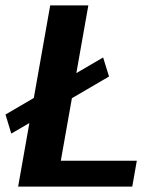

<svg xmlns="http://www.w3.org/2000/svg" viewBox="-36 -695 595 715"><path d="M6 -197.5 370 -410 348 -481 -15.5 -268.5ZM31.5 0H456.5L473.5 -96.5H190.5L293 -675H151Z"/></svg>

Font: Anybody UltraCondensed Thin SemiBold
Style: Italic
Weight: 600
Italic angle: -10°
Version: Version 1.111